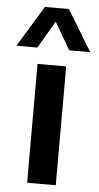

<svg xmlns="http://www.w3.org/2000/svg" viewBox="-94 -843 451 878"><g transform="rotate(5 131.5 -404.0)"><path d="M65 0V-545.5H196.5V0ZM-38.5 -620 76 -808H186L300.5 -620H204L120.5 -763.5H141.5L58 -620Z"/></g></svg>

Font: Encode Sans Condensed Thin SemiBold
Style: Regular
Weight: 600
Version: Version 3.002